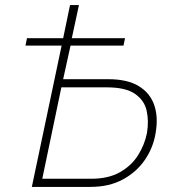

<svg xmlns="http://www.w3.org/2000/svg" viewBox="-20 -734 707 754"><path d="M405 -423Q481 -423 525.5 -395.5Q570 -368 586 -320.5Q602 -273 591 -211Q582 -155 549.5 -107Q517 -59 463 -29.5Q409 0 335 0H105L222 -555H80L86 -584H228L255 -714H290L262 -584H471L465 -555H257L228 -423ZM557 -211Q565 -258 556 -299Q547 -340 510 -365.5Q473 -391 399 -391H221L146 -32H338Q406 -32 451.5 -58Q497 -84 522.5 -125Q548 -166 557 -211Z"/></svg>

Font: Raleway ExtraLight
Style: Italic
Weight: 200
Italic angle: -12°
Designer: Matt McInerney, Pablo Impallari, Rodrigo Fuenzalida
Foundry: Matt McInerney, Pablo Impallari, Rodrigo Fuenzalida
Version: Version 4.026